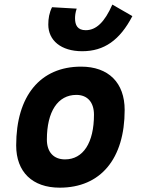

<svg xmlns="http://www.w3.org/2000/svg" viewBox="-20 -823 626 852"><path d="M245.1 9.8C426.3 9.8 533.2 -118.2 533.2 -335C533.2 -456.1 461.4 -527.3 339.8 -527.3C158.7 -527.3 51.8 -397.5 51.8 -177.7C51.8 -60.1 123.5 9.8 245.1 9.8ZM268.6 -115.7C217.8 -115.7 188 -148.4 188 -203.6C188 -328.1 236.8 -401.9 318.8 -401.9C368.2 -401.9 397 -369.1 397 -314C397 -189.5 349.1 -115.7 268.6 -115.7ZM344.7 -595.7C441.9 -595.7 511.7 -644.5 567.4 -751.5L478.5 -802.7C444.3 -724.6 406.7 -689 360.4 -689C323.7 -689 313 -711.9 313 -741.7C313 -752 314 -766.1 320.3 -784.7L210.9 -791C198.7 -766.6 194.3 -741.2 194.3 -713.9C194.3 -644 250.5 -595.7 344.7 -595.7Z"/></svg>

Font: Cascadia Mono NF
Style: Bold Italic
Weight: 700
Italic angle: -10°
Monospace: yes
Designer: Aaron Bell
Foundry: Saja Typeworks
Version: Version 2404.023